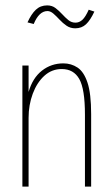

<svg xmlns="http://www.w3.org/2000/svg" viewBox="-20 -692 415 712"><path d="M63 0V-449H86V-351Q101 -403 135.5 -430Q170 -457 215 -457Q244 -457 267.5 -441.5Q291 -426 304.5 -385.5Q318 -345 318 -269V0H295V-267Q295 -362 274 -399Q253 -436 209 -436Q172 -436 144.5 -411Q117 -386 101.5 -344.5Q86 -303 86 -255V0ZM309 -656 330 -649Q315 -617 299 -602Q283 -587 259 -587Q241 -587 227 -596.5Q213 -606 201 -619Q189 -632 178 -641.5Q167 -651 156 -651Q125 -651 105 -603L82 -609Q96 -640 113 -656Q130 -672 155 -672Q173 -672 186 -662Q199 -652 210.5 -639.5Q222 -627 233.5 -617.5Q245 -608 260 -608Q274 -608 285.5 -618.5Q297 -629 309 -656Z"/></svg>

Font: Inconsolata Condensed ExtraLight
Style: Regular
Weight: 200
Width: 3
Monospace: yes
Designer: Raph Levien, Cyreal, Brenton Simpson
Foundry: Raph Levien, Cyreal, Google
Version: Version 3.100; ttfautohint (v1.8.4.7-5d5b)